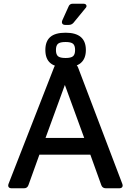

<svg xmlns="http://www.w3.org/2000/svg" viewBox="-20 -1013 704 1033"><path d="M43 0Q31 0 26.5 -6.5Q22 -13 26 -24L271 -651Q276 -667 294 -667H377Q394 -667 400 -650L638 -24Q642 -13 637.5 -6.5Q633 0 621 0H550Q531 0 525 -17L466 -181H192L133 -17Q127 0 109 0ZM225 -271H433L329 -556ZM333 -651Q277 -651 250.5 -674Q224 -697 224 -744Q224 -791 250.5 -814Q277 -837 333 -837Q442 -837 442 -744Q442 -651 333 -651ZM333 -701Q362 -701 373 -710.5Q384 -720 384 -744Q384 -768 373 -777.5Q362 -787 333 -787Q303 -787 292 -777.5Q281 -768 281 -744Q281 -720 292 -710.5Q303 -701 333 -701ZM331 -879Q320 -879 315.5 -885.5Q311 -892 315 -903L348 -976Q354 -993 371 -993H428Q441 -993 444.5 -985Q448 -977 439 -968L375 -890Q365 -879 350 -879Z"/></svg>

Font: Pitagon Sans Medium
Style: Regular
Weight: 500
Designer: Travis Tran
Foundry: Pitagon
Version: Version 1.001; ttfautohint (v1.8.4.7-5d5b);gftools[0.9.26]